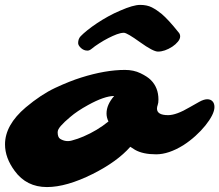

<svg xmlns="http://www.w3.org/2000/svg" viewBox="-111 -738 883 773"><path d="M215.3 -544.4Q203.6 -555.2 203.6 -564.5Q203.6 -581.5 213.6 -592Q223.6 -602.5 241 -616.5Q258.3 -630.4 279.5 -644.5Q300.8 -658.7 324.7 -671.9Q348.6 -685.1 373 -695.3Q425.3 -718.3 453.1 -718.3Q481 -718.3 500.5 -708.3Q520 -698.2 539.1 -682.6Q566.9 -659.2 606.9 -608.9Q614.3 -601.6 614.3 -591.3Q614.3 -581.1 605.2 -570.1Q596.2 -559.1 583 -550.3Q552.2 -530.3 524.9 -530.3Q505.4 -530.3 452.9 -568.1Q400.4 -606 387.9 -606Q375.5 -606 359.6 -600.1Q343.8 -594.2 325.2 -584.7Q306.6 -575.2 288.1 -563.2Q269.5 -551.3 259.5 -542.7Q249.5 -534.2 241.5 -534.2Q233.4 -534.2 227.1 -536.9Q220.7 -539.6 215.3 -544.4ZM521 -300.8Q521 -274.4 565.9 -274.4Q599.1 -274.4 653.3 -306.6L691.4 -328.1Q710 -338.4 723.4 -338.4Q736.8 -338.4 744.6 -330.1Q752.4 -321.8 752.4 -307.1Q752.4 -292.5 742.7 -273.2Q732.9 -253.9 715.8 -232.7Q698.7 -211.4 675.8 -190.7Q652.8 -169.9 627 -153.3Q567.9 -116.7 517.6 -116.7Q464.4 -116.7 432.6 -134.8Q422.9 -140.6 413.6 -147Q361.3 -87.4 262.2 -37.6Q156.7 15.1 78.1 15.1Q-4.4 15.1 -51.8 -49.8Q-90.8 -102.5 -90.8 -156.7Q-90.8 -234.9 -7.3 -305.7Q54.2 -357.4 111.6 -384.3Q168.9 -411.1 215.8 -425.8Q313.5 -456.5 392.1 -456.5Q427.2 -456.5 454.8 -443.1Q482.4 -429.7 496.1 -416Q526.9 -385.3 526.9 -337.4Q526.9 -323.2 523.9 -315.4Q521 -307.6 521 -300.8ZM121.6 -208.5 121.1 -207V-206.5Q121.1 -185.5 130.9 -179.2Q152.8 -165.5 177.7 -172.1Q202.6 -178.7 225.1 -188.5Q280.8 -212.4 325.7 -249Q317.9 -264.6 317.9 -281.2Q317.9 -316.4 348.6 -351.6Q309.6 -351.6 243.2 -314.9Q199.7 -291 171.9 -267.1Q121.6 -225.1 121.6 -208.5Z"/></svg>

Font: Sarina
Style: Regular
Weight: 400
Designer: James Grieshaber
Foundry: James Grieshaber
Version: Version 1.001